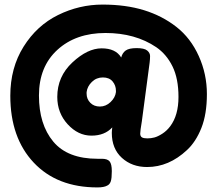

<svg xmlns="http://www.w3.org/2000/svg" viewBox="-20 -688 948 838"><path d="M796 -33Q717 41 622 41Q556 41 512 1Q468 -39 468 -108Q468 -116 470 -132Q437 -96 379 -96Q321 -96 275.5 -145.5Q230 -195 230 -265Q230 -354 296 -415.5Q362 -477 423.5 -477Q485 -477 509 -437Q514 -457 528.5 -467.5Q543 -478 576.5 -478Q610 -478 622.5 -467.5Q635 -457 635 -443.5Q635 -430 633 -414L599 -158Q592 -117 592 -105Q592 -93 599.5 -88.5Q607 -84 623 -84Q639 -84 654 -88Q669 -92 688.5 -104.5Q708 -117 723 -137Q759 -185 759 -265Q759 -345 733 -398Q707 -451 662 -482Q570 -544 440.5 -544Q311 -544 230.5 -470.5Q150 -397 150 -271Q150 -145 212.5 -70Q275 5 406 5H425Q449 5 458.5 16.5Q468 28 468 59Q468 90 463.5 103.5Q459 117 448 122Q434 130 405 130Q229 130 127 21.5Q25 -87 25 -270Q25 -392 83 -484.5Q141 -577 233.5 -622.5Q326 -668 427.5 -668Q529 -668 608.5 -643.5Q688 -619 750 -570.5Q812 -522 847.5 -443.5Q883 -365 883 -277.5Q883 -190 859 -129.5Q835 -69 796 -33ZM486 -286V-292Q486 -315 471.5 -332.5Q457 -350 429 -350Q401 -350 381 -330.5Q361 -311 358 -286V-279Q358 -256 374 -239.5Q390 -223 416 -223Q442 -223 462.5 -242.5Q483 -262 486 -286Z"/></svg>

Font: Fredoka One
Style: Regular
Weight: 400
Version: Version 1.001;April 7, 2020;FontCreator 12.0.0.2522 64-bit